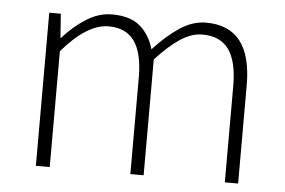

<svg xmlns="http://www.w3.org/2000/svg" viewBox="-44 -603 984 662"><g transform="rotate(5 448.5 -271.5)"><path d="M102 0V-530H142L148 -447H150Q186 -488 229.5 -515.5Q273 -543 318 -543Q382 -543 416 -513.5Q450 -484 464 -435Q510 -485 554 -514Q598 -543 644 -543Q723 -543 762.5 -492.5Q802 -442 802 -340V0H756V-334Q756 -418 726.5 -459.5Q697 -501 635 -501Q598 -501 559.5 -476Q521 -451 475 -401V0H429V-334Q429 -418 400 -459.5Q371 -501 310 -501Q273 -501 233 -476Q193 -451 150 -401V0Z"/></g></svg>

Font: Noto Sans TC ExtraLight
Style: Regular
Weight: 250
Designer: Ryoko NISHIZUKA  (kana, bopomofo & ideographs); Paul D. Hunt (Latin, Greek & Cyrillic); Sandoll Communications , Soo-you
Foundry: Adobe
Version: Version 2.004-H2;hotconv 1.0.118;makeotfexe 2.5.65603